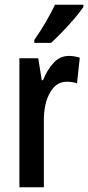

<svg xmlns="http://www.w3.org/2000/svg" viewBox="-20 -786 370 806"><path d="M269.5 -551.3Q291.5 -551.3 314.9 -543.9L303.2 -436Q285.6 -442.9 260.3 -442.9Q215.3 -442.9 189.5 -396.5Q163.6 -350.1 164.1 -279.3V0H61.5V-541.5H140.6L155.3 -449.2H160.6Q176.8 -491.2 204.1 -521.2Q231.4 -551.3 269.5 -551.3ZM330.1 -766.1V-756.8Q316.9 -736.8 293.2 -709Q269.5 -681.2 242.9 -653.6Q216.3 -626 194.3 -606H124V-618.2Q151.9 -658.2 173.1 -695.1Q194.3 -731.9 210.9 -766.1Z"/></svg>

Font: Open Sans Condensed SemiBold
Style: Regular
Weight: 600
Width: 3
Designer: Monotype Design Team
Foundry: Monotype Imaging Inc.
Version: Version 3.000; ttfautohint (v1.8.4)